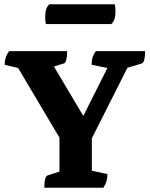

<svg xmlns="http://www.w3.org/2000/svg" viewBox="-20 -881 703 901"><path d="M188 0Q188 -53 204 -58L259 -76V-235L65 -562L2 -577Q2 -595 6.5 -610Q11 -625 23 -641H295Q295 -616 291 -600.5Q287 -585 279 -583L233 -569L371 -337L484 -562L410 -577Q410 -595 414 -610Q418 -625 430 -641H661Q661 -616 657 -600.5Q653 -585 645 -583L578 -563L411 -232V-80L484 -64Q484 -46 480 -31.5Q476 -17 465 0ZM502 -768H196Q192 -779 192 -801Q192 -845 212 -861H518Q522 -849 522 -828Q522 -785 502 -768Z"/></svg>

Font: Petrona ExtraBold
Style: Regular
Weight: 800
Designer: Ringo R. Seeber
Foundry: Ringo R. Seeber
Version: Version 2.001; ttfautohint (v1.8.3)